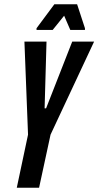

<svg xmlns="http://www.w3.org/2000/svg" viewBox="-20 -884 463 904"><path d="M59 0 112 -250 95 -688H199L190 -374H197L320 -688H423L218 -250L164 0ZM152 -743V-751L236 -864H343L380 -751V-743H311L282 -810L228 -743Z"/></svg>

Font: Saira Ultra Condensed
Style: Bold Italic
Weight: 700
Width: 1
Italic angle: -12°
Designer: Hector Gatti with collaboration of the Omnibus-Type team
Foundry: Omnibus-Type
Version: Version 1.001; ttfautohint (v1.8)